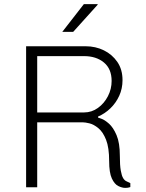

<svg xmlns="http://www.w3.org/2000/svg" viewBox="-20 -911 710 934"><path d="M589 3Q574 3 555.5 -6Q537 -15 524 -43Q511 -71 511 -127Q511 -193 496 -231Q481 -269 458.5 -287.5Q436 -306 415 -311Q394 -316 382 -316H161V0H107V-686H396Q445 -686 485.5 -666Q526 -646 551 -609.5Q576 -573 576 -521Q576 -480 560 -445Q544 -410 517 -384Q490 -358 457 -344V-339Q457 -339 473 -333.5Q489 -328 510 -309.5Q531 -291 547 -253.5Q563 -216 563 -153Q563 -107 567.5 -81.5Q572 -56 579 -44.5Q586 -33 595.5 -29Q605 -25 614 -20V-1Q614 -1 607 1Q600 3 589 3ZM161 -364H389Q426 -364 456.5 -386Q487 -408 505 -443Q523 -478 523 -517Q523 -576 485.5 -607Q448 -638 389 -638H161ZM283 -756 388 -891H455V-888L336 -756Z"/></svg>

Font: Chivo Medium Thin
Style: Regular
Weight: 250
Version: Version 2.002